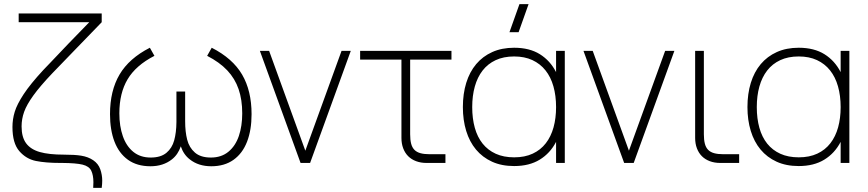

<svg xmlns="http://www.w3.org/2000/svg" viewBox="-20 -785 4182 925"><path d="M429 120Q430 105.5 430 93Q430 59.5 419.8 37.8Q409.5 16 378 8.2Q346.5 0.5 280 0H271Q200.5 0 153.2 -9.5Q106 -19 73 -57Q40 -95 40 -173Q40 -210.5 51 -246.5Q62 -282.5 94.2 -331.5Q126.5 -380.5 188 -447Q194 -453.5 202.5 -462.2Q211 -471 221.5 -482Q258 -520.5 310 -575Q362 -629.5 410 -678H70V-720H470V-678L334.5 -538Q303.5 -506 277.5 -479Q251.5 -452 233 -433Q173.5 -370.5 141 -325.5Q108.5 -280.5 96.2 -246Q84 -211.5 84 -176Q84 -124 106 -94.5Q128 -65 172 -52.5Q216 -40 287 -40Q340 -40 371 -35Q405 -29.5 429.2 -13Q453.5 3.5 463 30.2Q472.5 57 472.5 85.5Q472.5 101.5 470 120Z M705 16Q640 16 596.5 -15.2Q553 -46.5 531.5 -102.8Q510 -159 510 -235Q510 -348 556 -426Q602 -504 702 -555L724 -516Q634.5 -470 594.8 -403.2Q555 -336.5 555 -239Q555 -177 571.8 -129Q588.5 -81 622.2 -53.5Q656 -26 706 -26Q754.5 -26 781.8 -48.8Q809 -71.5 819.2 -108.8Q829.5 -146 830 -197V-344H872V-201Q872 -150 881.8 -112Q891.5 -74 919 -50Q946.5 -26 996 -26Q1046.5 -26 1080.5 -54Q1114.5 -82 1130.8 -130Q1147 -178 1147 -239Q1147 -304.5 1129.5 -355.5Q1112 -406.5 1074.8 -446Q1037.5 -485.5 978 -516L1000 -555Q1101 -503.5 1146.5 -425.5Q1192 -347.5 1192 -235Q1192 -158.5 1170.2 -102.2Q1148.5 -46 1105 -15Q1061.5 16 998 16Q936 16 894.5 -17Q864.5 -40 851 -80Q837.5 -40 808 -17Q766 16 705 16Z M1428 0 1232 -540H1276.5L1451 -59L1625.5 -540H1670L1474 0Z M1715 -540H2155V-498H1956V-138Q1956 -111 1960.8 -92.8Q1965.5 -74.5 1976.5 -63.2Q1987.5 -52 2005.5 -47Q2023.5 -42 2050 -42H2126V0H2034.5Q2007 0 1984.5 -8.5Q1962 -17 1946.5 -32.5Q1931 -48 1922.5 -70.5Q1914 -93 1914 -120.5V-498H1715Z M2478.5 -630H2434.5L2482.5 -765H2526.5ZM2701 -540V0H2659V-101.5Q2630.5 -46.5 2580.2 -15.8Q2530 15 2457 15Q2396.5 15 2350.5 -6Q2304.5 -27 2273.2 -64.5Q2242 -102 2226 -154.2Q2210 -206.5 2210 -269Q2210 -333 2226.2 -385.8Q2242.5 -438.5 2274 -476Q2305.5 -513.5 2351.5 -534.2Q2397.5 -555 2457 -555Q2531 -555 2581 -523.8Q2631 -492.5 2659 -437.5V-540ZM2457 -513Q2406 -513 2368 -495.2Q2330 -477.5 2305 -445.2Q2280 -413 2267.5 -368.2Q2255 -323.5 2255 -269Q2255 -214 2267.5 -169.2Q2280 -124.5 2305.2 -93Q2330.5 -61.5 2368.5 -44.2Q2406.5 -27 2457 -27Q2508.5 -27 2546.5 -44.8Q2584.5 -62.5 2609.5 -94.8Q2634.5 -127 2646.8 -171.5Q2659 -216 2659 -269Q2659 -324 2646.2 -369Q2633.5 -414 2608 -446Q2582.5 -478 2544.8 -495.5Q2507 -513 2457 -513Z M2987 0 2791 -540H2835.5L3010 -59L3184.5 -540H3229L3033 0Z M3541 0H3449.5Q3422 0 3399.5 -8.5Q3377 -17 3361.5 -32.5Q3346 -48 3337.5 -70.5Q3329 -93 3329 -120.5V-540H3371V-138Q3371 -111 3375.8 -92.8Q3380.5 -74.5 3391.5 -63.2Q3402.5 -52 3420.5 -47Q3438.5 -42 3465 -42H3541Z M4072 -540V0H4030V-101.5Q4001.5 -46.5 3951.2 -15.8Q3901 15 3828 15Q3767.5 15 3721.5 -6Q3675.5 -27 3644.2 -64.5Q3613 -102 3597 -154.2Q3581 -206.5 3581 -269Q3581 -333 3597.2 -385.8Q3613.5 -438.5 3645 -476Q3676.5 -513.5 3722.5 -534.2Q3768.5 -555 3828 -555Q3902 -555 3952 -523.8Q4002 -492.5 4030 -437.5V-540ZM3828 -513Q3777 -513 3739 -495.2Q3701 -477.5 3676 -445.2Q3651 -413 3638.5 -368.2Q3626 -323.5 3626 -269Q3626 -214 3638.5 -169.2Q3651 -124.5 3676.2 -93Q3701.5 -61.5 3739.5 -44.2Q3777.5 -27 3828 -27Q3879.5 -27 3917.5 -44.8Q3955.5 -62.5 3980.5 -94.8Q4005.5 -127 4017.8 -171.5Q4030 -216 4030 -269Q4030 -324 4017.2 -369Q4004.5 -414 3979 -446Q3953.5 -478 3915.8 -495.5Q3878 -513 3828 -513Z"/></svg>

Font: Vela Sans ExtLt
Style: Regular
Weight: 200
Designer: Principal design: Mikhail Sharanda - project Manrope.
Design modification: Ravid Balaliev
Foundry: Mikhail Sharanda
Version: Version 1.001